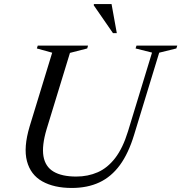

<svg xmlns="http://www.w3.org/2000/svg" viewBox="-20 -921 898 951"><path d="M211 -281.5Q186.5 -199.5 195.2 -147.5Q204 -95.5 245.2 -71Q286.5 -46.5 357.5 -46.5Q415.5 -46.5 464 -67.8Q512.5 -89 550.5 -138.2Q588.5 -187.5 614 -270.5L733 -660.5L651.5 -681L656 -695H858L853.5 -681L768.5 -660L644.5 -254Q616.5 -161.5 573.8 -103.2Q531 -45 472 -17.5Q413 10 335.5 10Q248 10 189.8 -22.5Q131.5 -55 113.5 -122.8Q95.5 -190.5 127 -295.5L238.5 -660L162.5 -681L167 -695H416L412 -681L326.5 -659ZM558.5 -757H539.5L444.5 -894.5L445 -901H532.5Z"/></svg>

Font: Newsreader 48pt
Style: Italic
Weight: 400
Italic angle: -17°
Version: Version 1.003